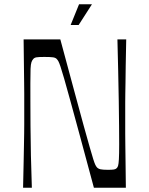

<svg xmlns="http://www.w3.org/2000/svg" viewBox="-20 -886 702 906"><path d="M88.9 0Q90.7 -75.4 91.6 -123.5Q92.6 -171.6 93.1 -202.7Q93.6 -233.9 94 -255.7Q94.4 -277.6 94.4 -299Q94.4 -320.4 94.4 -350Q94.4 -379.6 94.4 -401Q94.4 -422.4 94.4 -444.3Q94.4 -466.1 93.9 -497.3Q93.4 -528.4 92.9 -576.5Q92.4 -624.6 91.4 -700H264.7Q303.3 -557.9 329.9 -458.4Q356.6 -359 374.5 -294.4Q392.4 -229.7 403.3 -191.7Q414.1 -153.6 420.2 -134.5Q426.3 -115.4 429.8 -108.4Q433.3 -101.3 436.9 -96.9Q443.1 -89.7 454.2 -87.2Q465.3 -84.7 488.9 -84.7Q508.6 -84.7 517.4 -86.2Q526.1 -87.6 530.6 -92.4Q534.6 -95.9 537.1 -103.6Q539.6 -111.3 541 -134.3Q542.4 -157.3 542.4 -205.6Q542.4 -237.4 541.9 -290.3Q541.4 -343.2 540.4 -409.8Q539.3 -476.4 537.7 -550.6Q536.1 -624.7 534.1 -700H575.6Q573.7 -624.6 573.2 -576.5Q572.7 -528.4 572.2 -497.3Q571.7 -466.1 571.3 -444.3Q570.9 -422.4 570.9 -401Q570.9 -379.6 570.9 -350Q570.9 -320.4 570.9 -299Q570.9 -277.6 570.9 -255.7Q570.9 -233.9 571.4 -202.7Q571.9 -171.6 572.4 -123.5Q572.9 -75.4 573.9 0H423.1Q384.3 -144.7 356.9 -245.6Q329.4 -346.4 311.6 -411.8Q293.7 -477.1 282.7 -515.2Q271.7 -553.3 265.6 -571.4Q259.4 -589.6 255.9 -596.1Q252.3 -602.6 248.6 -606.6Q242.9 -613.7 230.3 -615.5Q217.7 -617.3 189.3 -617.3Q162 -617.3 152 -615.5Q142 -613.7 137 -607.6Q131.6 -601.8 128.4 -592.5Q125.1 -583.1 124.2 -561.2Q123.3 -539.3 123.3 -493.8Q123.3 -462.8 123.4 -411Q123.4 -359.1 123.9 -292.9Q124.4 -226.7 125.9 -152.1Q127.4 -77.4 130.3 0ZM313.3 -768 353.1 -866H414L351.1 -768Z"/></svg>

Font: Ojuju ExtraLight
Style: Regular
Weight: 200
Designer: Chisaokwu Joboson, Mirko Velimirovic
Foundry: Udi Foundry
Version: Version 1.000